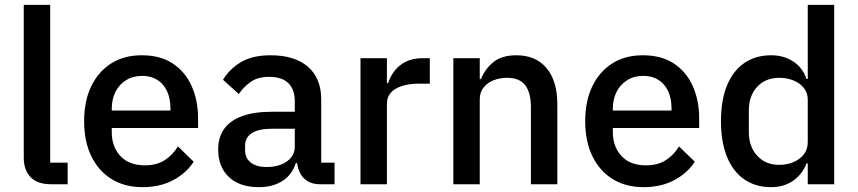

<svg xmlns="http://www.w3.org/2000/svg" viewBox="-20 -760 3539 792"><path d="M259 0H190Q134 0 106 -29.5Q78 -59 78 -109V-740H187V-89H259Z M568 12Q494 12 440 -21.5Q386 -55 356.5 -116Q327 -177 327 -260Q327 -343 356 -403.5Q385 -464 438 -498Q491 -532 565 -532Q642 -532 693.5 -497.5Q745 -463 771 -404Q797 -345 797 -273V-232H441V-215Q441 -155 476.5 -116.5Q512 -78 578 -78Q626 -78 659 -99Q692 -120 714 -156L779 -93Q749 -46 694.5 -17Q640 12 568 12ZM567 -447Q529 -447 500.5 -429.5Q472 -412 456.5 -381.5Q441 -351 441 -311V-304H683V-314Q683 -354 669 -384Q655 -414 629 -430.5Q603 -447 567 -447Z M1360 0H1299Q1269 0 1247.5 -13.5Q1226 -27 1215 -52Q1204 -77 1204 -111V-120L1235 -87H1200Q1185 -39 1145 -13.5Q1105 12 1048 12Q968 12 924 -30Q880 -72 880 -143Q880 -195 905.5 -229.5Q931 -264 980 -281.5Q1029 -299 1102 -299H1196V-343Q1196 -390 1170 -416.5Q1144 -443 1089 -443Q1044 -443 1014.5 -422.5Q985 -402 965 -372L900 -431Q926 -475 973.5 -503.5Q1021 -532 1096 -532Q1196 -532 1250.5 -484.5Q1305 -437 1305 -350V-89H1360ZM1196 -229H1104Q1047 -229 1019 -211Q991 -193 991 -159V-141Q991 -107 1015 -89Q1039 -71 1079 -71Q1113 -71 1139 -81Q1165 -91 1180.5 -110Q1196 -129 1196 -154Z M1576 0H1467V-520H1576V-417H1581Q1589 -443 1606.5 -466.5Q1624 -490 1653 -505Q1682 -520 1724 -520H1753V-415H1710Q1667 -415 1637 -405Q1607 -395 1591.5 -377Q1576 -359 1576 -332Z M1959 0H1850V-520H1959V-434H1964Q1981 -476 2015.5 -504Q2050 -532 2110 -532Q2190 -532 2234.5 -479Q2279 -426 2279 -330V0H2170V-317Q2170 -378 2146.5 -408.5Q2123 -439 2072 -439Q2043 -439 2017.5 -429.5Q1992 -420 1975.5 -400Q1959 -380 1959 -350Z M2635 12Q2561 12 2507 -21.5Q2453 -55 2423.5 -116Q2394 -177 2394 -260Q2394 -343 2423 -403.5Q2452 -464 2505 -498Q2558 -532 2632 -532Q2709 -532 2760.5 -497.5Q2812 -463 2838 -404Q2864 -345 2864 -273V-232H2508V-215Q2508 -155 2543.5 -116.5Q2579 -78 2645 -78Q2693 -78 2726 -99Q2759 -120 2781 -156L2846 -93Q2816 -46 2761.5 -17Q2707 12 2635 12ZM2634 -447Q2596 -447 2567.5 -429.5Q2539 -412 2523.5 -381.5Q2508 -351 2508 -311V-304H2750V-314Q2750 -354 2736 -384Q2722 -414 2696 -430.5Q2670 -447 2634 -447Z M3312 0V-86H3307Q3289 -40 3251 -14Q3213 12 3161 12Q3096 12 3049.5 -20.5Q3003 -53 2978.5 -114Q2954 -175 2954 -260Q2954 -346 2978.5 -406.5Q3003 -467 3049.5 -499.5Q3096 -532 3161 -532Q3213 -532 3252 -506.5Q3291 -481 3307 -434H3312V-740H3421V0ZM3194 -80Q3227 -80 3253.5 -91.5Q3280 -103 3296 -123.5Q3312 -144 3312 -174V-350Q3312 -377 3296 -397Q3280 -417 3253.5 -428Q3227 -439 3194 -439Q3138 -439 3103.5 -402Q3069 -365 3069 -305V-215Q3069 -155 3103.5 -117.5Q3138 -80 3194 -80Z"/></svg>

Font: IBM Plex Sans Medium
Style: Regular
Weight: 500
Designer: Mike Abbink, Paul van der Laan, Pieter van Rosmalen
Foundry: Bold Monday
Version: Version 3.201